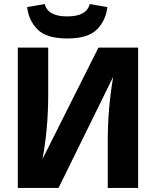

<svg xmlns="http://www.w3.org/2000/svg" viewBox="-20 -928 784 948"><path d="M68 0V-693H218V-458Q218 -295 190 -143L466 -693H662V0H512V-230Q512 -394 539 -549L269 0ZM114 -893 201 -908Q216 -847 312 -847Q408 -847 423 -908L510 -893Q503 -828 459 -783Q415 -738 312 -738Q209 -738 165 -783Q121 -828 114 -893Z"/></svg>

Font: Fix15 Mono
Style: Bold
Weight: 700
Designer: Carrois Corporate & Edenspiekermann AG
Foundry: Carrois Corporate GbR & Edenspiekermann AG
Version: Version 3.206